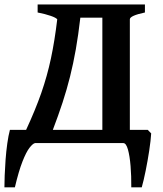

<svg xmlns="http://www.w3.org/2000/svg" viewBox="-23 -635 722 852"><path d="M211.4 -58.6H431.2V-556.6H333.5Q324.7 -480 313.5 -416.3Q302.2 -352.5 287.8 -294.9Q273.4 -237.3 254.6 -179.9Q235.8 -122.6 211.4 -58.6ZM132.3 0Q122.6 2 107.9 20.8Q93.3 39.6 76.7 81.8Q60.1 124 43 196.3H-3.4Q-3.4 175.8 -2.2 143.3Q-1 110.8 1.7 74Q4.4 37.1 9.3 2Q14.2 -33.2 21 -58.6Q24.9 -58.6 41 -58.6Q57.1 -58.6 73.2 -58.6Q89.4 -58.6 92.8 -58.6Q133.8 -147 160.2 -222.4Q186.5 -297.9 203.1 -376Q219.7 -454.1 231 -549.3Q226.1 -556.2 202.4 -564.5Q178.7 -572.8 144 -579.6V-615.2H620.1V-579.6Q553.2 -565.4 553.2 -549.3V-58.6H632.8L647.9 -43Q646 -11.7 639.2 33.4Q632.3 78.6 623.3 123Q614.3 167.5 606 196.3H559.6Q560.1 146.5 556.4 101.6Q552.7 56.6 544.7 28.3Q536.6 0 524.4 0Z"/></svg>

Font: Gentium Plus
Style: Bold
Weight: 700
Designer: Victor Gaultney, Annie Olsen, Iska Routamaa, Becca Hirsbrunner
Foundry: SIL International
Version: Version 6.101